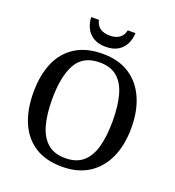

<svg xmlns="http://www.w3.org/2000/svg" viewBox="-161 -1038 1072 1175"><g transform="rotate(20 375.5 -451.0)"><path d="M375 10Q268 10 197 -36Q126 -82 91 -165Q56 -248 56 -359Q56 -470 91 -552Q126 -634 197.5 -679.5Q269 -725 376 -725Q479 -725 549.5 -679.5Q620 -634 657 -551.5Q694 -469 694 -358Q694 -247 657 -164.5Q620 -82 549 -36Q478 10 375 10ZM375 -46Q448 -46 491 -83.5Q534 -121 553 -190.5Q572 -260 572 -358Q572 -456 553 -525.5Q534 -595 491 -632Q448 -669 376 -669Q268 -669 223 -587.5Q178 -506 178 -358Q178 -260 197.5 -190.5Q217 -121 260.5 -83.5Q304 -46 375 -46ZM375 -771Q327 -771 295 -790.5Q263 -810 247.5 -842.5Q232 -875 231 -912H281Q289 -876 313.5 -860Q338 -844 375 -844Q412 -844 436.5 -860Q461 -876 469 -912H519Q518 -875 502.5 -842.5Q487 -810 455.5 -790.5Q424 -771 375 -771Z"/></g></svg>

Font: ET Text
Style: Regular
Weight: 470
Designer: Monotype Design Team
Foundry: Monotype Imaging Inc.
Version: Version 2.009